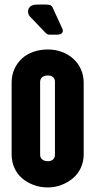

<svg xmlns="http://www.w3.org/2000/svg" viewBox="-20 -811 418 842"><path d="M347 -134Q347 -102 334.5 -75Q322 -48 300 -29.5Q278 -11 249.5 0Q221 11 190 11Q156 11 127 0Q98 -11 76.5 -29.5Q55 -48 43 -75Q31 -102 31 -134V-448Q31 -481 43 -508Q55 -535 76.5 -554.5Q98 -574 127 -584Q156 -594 190 -594Q221 -594 249.5 -584Q278 -574 300 -554.5Q322 -535 334.5 -508Q347 -481 347 -448ZM221 -451Q221 -466 212.5 -473Q204 -480 190 -480Q175 -480 165.5 -473Q156 -466 156 -451V-133Q156 -119 165.5 -111.5Q175 -104 190 -104Q204 -104 212.5 -111.5Q221 -119 221 -133ZM254 -684Q258 -673 252 -666Q246 -659 230 -659H195Q186 -659 174 -673L110 -740Q103 -749 103 -761Q103 -773 112.5 -782Q122 -791 145 -791H183Q198 -791 204 -786.5Q210 -782 213 -773Z"/></svg>

Font: H.H. Samuel
Style: Regular
Weight: 900
Width: 1
Designer: deFharo
Foundry: deFharo
Version: Version 1.009